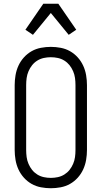

<svg xmlns="http://www.w3.org/2000/svg" viewBox="-20 -992 540 1020"><path d="M250 8Q224 8 197.5 3Q171 -2 148 -15Q125 -28 107 -48Q89 -68 78 -92Q67 -116 62.5 -142.5Q58 -169 58 -195V-540Q58 -566 62.5 -592.5Q67 -619 78 -643Q89 -667 107 -687Q125 -707 148 -720Q171 -733 197.5 -738Q224 -743 250 -743Q276 -743 302.5 -738Q329 -733 352 -720Q375 -707 393 -687Q411 -667 422 -643Q433 -619 437.5 -592.5Q442 -566 442 -540V-195Q442 -169 437.5 -142.5Q433 -116 422 -92Q411 -68 393 -48Q375 -28 352 -15Q329 -2 302.5 3Q276 8 250 8ZM250 -47Q269 -47 287.5 -51Q306 -55 322 -65Q338 -75 349.5 -89.5Q361 -104 368.5 -121.5Q376 -139 378.5 -157.5Q381 -176 381 -195V-540Q381 -559 378.5 -577.5Q376 -596 368.5 -613.5Q361 -631 349.5 -645.5Q338 -660 322 -670Q306 -680 287.5 -684Q269 -688 250 -688Q231 -688 212.5 -684Q194 -680 178 -670Q162 -660 150.5 -645.5Q139 -631 131.5 -613.5Q124 -596 121.5 -577.5Q119 -559 119 -540V-195Q119 -176 121.5 -157.5Q124 -139 131.5 -121.5Q139 -104 150.5 -89.5Q162 -75 178 -65Q194 -55 212.5 -51Q231 -47 250 -47ZM155 -807 115 -834 210 -972H290L385 -834L345 -807L250 -923Z"/></svg>

Font: Iosevka Curly Light
Style: Regular
Weight: 300
Monospace: yes
Designer: Belleve Invis
Foundry: Belleve Invis
Version: Version 22.1.2; ttfautohint (v1.8.4)